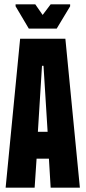

<svg xmlns="http://www.w3.org/2000/svg" viewBox="-20 -867 395 887"><path d="M6 0 73 -688H282L349 0H214L206 -134H149L140 0ZM155 -258H200L181 -563H174ZM113 -735 52 -838V-847H143L177 -798L214 -847H304V-838L242 -735Z"/></svg>

Font: Saira Ultra Condensed Black
Style: Regular
Weight: 900
Width: 1
Designer: Hector Gatti with collaboration of the Omnibus-Type team
Foundry: Omnibus-Type
Version: Version 1.001; ttfautohint (v1.8)